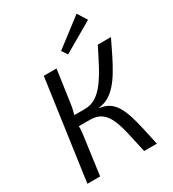

<svg xmlns="http://www.w3.org/2000/svg" viewBox="-215 -1032 1036 1149"><g transform="rotate(-30 303.0 -457.0)"><path d="M606 -690Q580 -635 556 -587Q532 -539 508 -499Q484 -459 458 -429.5Q432 -400 402 -382Q372 -364 335 -360L334 -357Q372 -352 398 -334.5Q424 -317 442 -287Q460 -257 473.5 -215Q487 -173 499 -119Q511 -65 525 0H437Q420 -78 406.5 -138Q393 -198 374.5 -239.5Q356 -281 326.5 -302.5Q297 -324 249 -324L255 -395Q299 -395 333.5 -417.5Q368 -440 397.5 -480Q427 -520 455.5 -573.5Q484 -627 515 -690ZM230 -690 199 -473Q195 -441 188 -415Q181 -389 170 -360Q174 -332 173 -307Q172 -282 167 -249L133 0H45L142 -690ZM294 -395 284 -324H151L161 -395ZM498 -914 539 -848 332 -728 306 -767Z"/></g></svg>

Font: Exo 2
Style: Italic
Weight: 400
Italic angle: -8°
Designer: Natanael Gama
Foundry: Natanael Gama
Version: Version 2.010